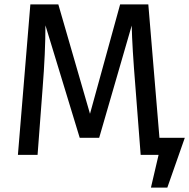

<svg xmlns="http://www.w3.org/2000/svg" viewBox="-20 -709 866 879"><path d="M826 -78 746 150H671L706 0H624L600 -311Q585 -494 583 -592L434 -78H345L188 -593Q188 -468 175 -304L152 0H62L119 -689H247L392 -188L530 -689H659L710 -78Z"/></svg>

Font: FiraGOUPP
Style: Medium
Weight: 400
Designer: bBox Type
Foundry: bBox Type GmbH
Version: Version 1.001